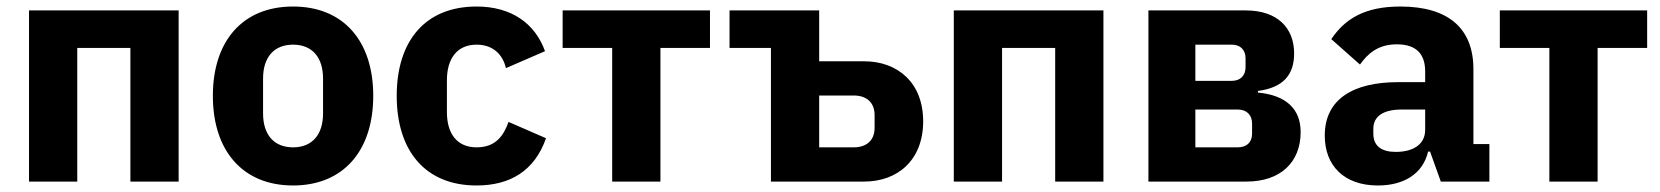

<svg xmlns="http://www.w3.org/2000/svg" viewBox="-20 -557 5093 589"><path d="M69 -525V0H217V-410H380V0H528V-525Z M879 12C1033 12 1125 -94 1125 -263C1125 -432 1033 -537 879 -537C725 -537 633 -432 633 -263C633 -94 725 12 879 12ZM879 -105C821 -105 787 -143 787 -209V-316C787 -382 821 -420 879 -420C937 -420 971 -382 971 -316V-209C971 -143 937 -105 879 -105Z M1442 12C1545 12 1620 -33 1655 -133L1540 -183C1525 -141 1501 -105 1442 -105C1382 -105 1351 -147 1351 -213V-311C1351 -377 1382 -420 1442 -420C1494 -420 1523 -388 1532 -348L1652 -400C1621 -486 1548 -537 1442 -537C1284 -537 1197 -431 1197 -263C1197 -95 1284 12 1442 12Z M1858 -410V0H2006V-410H2158V-525H1706V-410Z M2345 -410V0H2631C2733 0 2812 -65 2812 -185C2812 -304 2733 -369 2631 -369H2493V-525H2218V-410ZM2599 -105H2493V-264H2599C2638 -264 2663 -243 2663 -204V-165C2663 -126 2638 -105 2599 -105Z M2906 -525V0H3054V-410H3217V0H3365V-525Z M3503 -525V0H3804C3908 0 3970 -59 3970 -152C3970 -223 3925 -265 3839 -273V-278C3915 -288 3950 -326 3950 -393C3950 -472 3898 -525 3802 -525ZM3759 -309H3647V-420H3759C3785 -420 3801 -404 3801 -378V-351C3801 -325 3785 -309 3759 -309ZM3777 -105H3647V-221H3777C3804 -221 3821 -205 3821 -178V-147C3821 -120 3804 -105 3777 -105Z M4400 0H4549V-115H4500V-345C4500 -469 4424 -537 4276 -537C4166 -537 4106 -499 4064 -437L4152 -359C4175 -391 4206 -421 4265 -421C4327 -421 4352 -389 4352 -338V-305H4269C4130 -305 4044 -252 4044 -141C4044 -50 4102 12 4207 12C4287 12 4345 -24 4361 -92H4367ZM4262 -91C4218 -91 4193 -109 4193 -147V-162C4193 -200 4223 -221 4280 -221H4352V-159C4352 -111 4311 -91 4262 -91Z M4733 -410V0H4881V-410H5033V-525H4581V-410Z"/></svg>

Font: Braiins Sans
Style: Bold
Weight: 700
Designer: Mike Abbink, Paul van der Laan, Pieter van Rosmalen, Jiri Chlebus, Lubos Buracinsky
Foundry: Bold Monday, Sudetype
Version: Version 1.000;hotconv 1.0.109;makeotfexe 2.5.65596